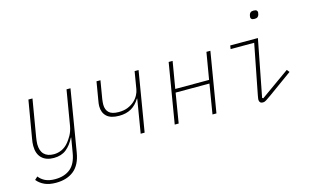

<svg xmlns="http://www.w3.org/2000/svg" viewBox="-108 -1065 2615 1596"><g transform="rotate(-15 1200.0 -267.0)"><path d="M201 212Q143 212 103.5 194Q64 176 38 144L63 121Q84 149 117.5 165Q151 181 202 181Q282 181 332.5 140Q383 99 398 6L419 -119H416Q387 -60 344.5 -26Q302 8 237 8Q170 8 133 -28.5Q96 -65 96 -133Q96 -161 102 -193L157 -516H192L138 -196Q136 -182 134 -167Q132 -152 132 -139Q132 -81 161 -51.5Q190 -22 245 -22Q280 -22 313 -37Q346 -52 373 -85Q380 -94 389 -106.5Q398 -119 407 -135Q416 -151 423 -170.5Q430 -190 434 -212L485 -516H519L431 14Q414 117 354.5 164.5Q295 212 201 212Z M1033 -290H1030Q1000 -240 956.5 -215Q913 -190 852 -190Q780 -190 745.5 -222Q711 -254 711 -310Q711 -321 712.5 -332.5Q714 -344 717 -361L743 -516H777L751 -361Q749 -347 748 -334.5Q747 -322 747 -314Q747 -270 772.5 -245.5Q798 -221 857 -221Q902 -221 935.5 -235Q969 -249 992 -270Q1015 -291 1028.5 -316.5Q1042 -342 1046 -366L1071 -516H1105L1019 0H985Z M1364 -516H1398L1359 -285H1650L1689 -516H1723L1637 0H1603L1645 -255H1354L1312 0H1278Z M2148 -677Q2128 -677 2121 -684Q2114 -691 2114 -700Q2114 -706 2117 -718Q2120 -731 2129 -738.5Q2138 -746 2155 -746Q2175 -746 2182 -739Q2189 -732 2189 -723Q2189 -717 2186 -705Q2183 -692 2174 -684.5Q2165 -677 2148 -677ZM2035 12Q2019 12 2011 3.5Q2003 -5 2003 -19Q2003 -24 2004 -31Q2005 -38 2008 -55L2092 -486H1889L1894 -516H2132L2037 -26L2046 -21L2295 -198L2313 -176L2108 -28Q2079 -8 2064 2Q2049 12 2035 12Z"/></g></svg>

Font: IBM Plex Mono ExtraLight
Style: Italic
Weight: 200
Italic angle: -9°
Monospace: yes
Designer: Mike Abbink, Paul van der Laan, Pieter van Rosmalen
Foundry: Bold Monday
Version: Version 2.3